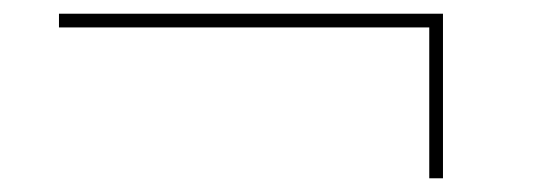

<svg xmlns="http://www.w3.org/2000/svg" viewBox="-20 -430 787 280"><path d="M606 -170V-390H66V-410H626V-170Z"/></svg>

Font: M PLUS 2 Thin Thin
Style: Regular
Weight: 250
Version: Version 1.001